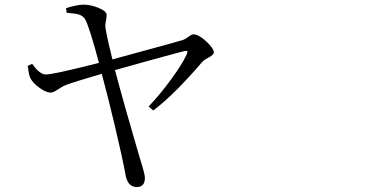

<svg xmlns="http://www.w3.org/2000/svg" viewBox="-20 -753 1540 808"><path d="M555.7 34.2Q514.6 34.2 506.8 -25.4Q493.2 -97.7 461.9 -229.5Q431.6 -356.4 408.2 -442.4Q297.9 -410.2 260.7 -396.5Q244.1 -390.6 222.7 -376Q204.1 -363.3 193.4 -363.3Q174.8 -363.3 147 -382.8Q119.1 -402.3 107.4 -424.8Q101.6 -436.5 96.7 -475.6L115.2 -484.4Q116.2 -482.4 119.1 -479.5Q147.5 -440.4 171.9 -439.5Q200.2 -438.5 396.5 -488.3Q359.4 -627.9 340.8 -667Q333 -684.6 313.5 -691.4Q299.8 -696.3 260.7 -699.2L257.8 -718.8Q305.7 -733.4 330.1 -733.4Q362.3 -733.4 395 -719.7Q427.7 -706.1 428.7 -691.4Q428.7 -683.6 426.8 -669.9Q421.9 -650.4 423.8 -635.7Q432.6 -584 453.1 -502.9Q484.4 -511.7 563.5 -533.2Q718.8 -575.2 747.1 -584Q757.8 -586.9 772.5 -597.7Q786.1 -608.4 793.9 -608.4Q816.4 -608.4 848.6 -578.1Q879.9 -548.8 879.9 -532.2Q879.9 -522.5 857.4 -510.7Q839.8 -502 834 -495.1Q833 -493.2 829.1 -490.2Q713.9 -355.5 625 -288.1L605.5 -304.7Q656.2 -358.4 702.1 -421.9Q745.1 -480.5 765.6 -523.4Q770.5 -535.2 768.1 -537.6Q765.6 -540 755.9 -538.1Q727.5 -531.2 589.8 -493.2Q500 -467.8 463.9 -458Q504.9 -303.7 567.4 -90.8Q589.8 -21.5 589.8 -4.9Q589.8 34.2 555.7 34.2Z"/></svg>

Font: Bpmf GenYo Min R
Style: R
Weight: 400
Foundry: But Ko
Version: Version 1.320